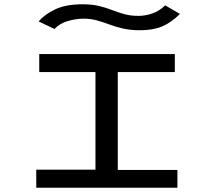

<svg xmlns="http://www.w3.org/2000/svg" viewBox="-20 -875 1040 895"><path d="M149 0V-84H425V-539H163V-623H795V-539H529V-83H807V0ZM750 -850 819 -810Q777 -769 735 -751.5Q693 -734 633 -734Q588 -734 553.5 -742Q519 -750 489.5 -761Q460 -772 431.5 -780Q403 -788 369 -788Q335 -788 296.5 -777Q258 -766 234 -740L160 -775Q188 -808 237.5 -831.5Q287 -855 365 -855Q409 -855 442 -847Q475 -839 503 -828Q531 -817 560 -809Q589 -801 625 -801Q657 -801 689.5 -812Q722 -823 750 -850Z"/></svg>

Font: Inconsolata UltraExpanded Medium
Style: Regular
Weight: 500
Width: 9
Monospace: yes
Designer: Raph Levien, Cyreal, Brenton Simpson
Foundry: Raph Levien, Cyreal, Google
Version: Version 3.001; ttfautohint (v1.8.2.53-6de2)